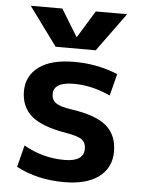

<svg xmlns="http://www.w3.org/2000/svg" viewBox="-54 -806 635 859"><g transform="rotate(5 263.0 -376.5)"><path d="M267 -642 341 -763H482L356 -590H176L49 -763H191L265 -642ZM436 -394Q353 -432 272 -432Q181 -432 181 -378Q181 -352 201 -338Q221 -324 271 -317Q382 -301 429.5 -260Q477 -219 477 -145Q477 -73 422 -31.5Q367 10 266 10Q145 10 51 -40L76 -138Q161 -89 259 -89Q346 -89 346 -147Q346 -174 328 -187.5Q310 -201 257 -210Q147 -228 99.5 -269Q52 -310 52 -380Q52 -449 107 -489.5Q162 -530 266 -530Q370 -530 461 -492Z"/></g></svg>

Font: Mplus 1p Bold
Style: Bold
Weight: 700
Version: Version 1.061